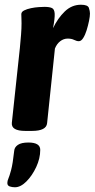

<svg xmlns="http://www.w3.org/2000/svg" viewBox="-20 -551 400 811"><path d="M87 2Q27 2 30 -32L64 -349Q67 -380 69 -405.5Q71 -431 71 -453Q71 -467 70.5 -474.5Q70 -482 70 -491Q70 -501 82 -507Q94 -513 111 -516.5Q128 -520 144 -521Q160 -522 168 -522Q189 -522 199.5 -517Q210 -512 211 -493Q212 -474 204 -432Q224 -474 253.5 -502.5Q283 -531 322 -531Q351 -531 355.5 -517.5Q360 -504 360 -494Q360 -482 356 -462.5Q352 -443 346 -423.5Q340 -404 331.5 -390.5Q323 -377 313 -377Q304 -377 293 -382.5Q282 -388 266 -388Q249 -388 234.5 -377Q220 -366 212 -346L179 -31Q176 2 115 2ZM43 240Q31 240 21 236.5Q11 233 11 222Q11 213 15.5 203Q20 193 27 167Q34 141 40 86Q41 71 55.5 61Q70 51 100 51Q150 51 150 82Q150 118 133 154.5Q116 191 91.5 215.5Q67 240 43 240Z"/></svg>

Font: Asap Semi Condensed Semi Condensed Regular
Style: Bold Italic
Weight: 700
Width: 4
Italic angle: -6°
Designer: Pablo Cosgaya
Foundry: Omnibus-Type
Version: Version 3.001; ttfautohint (v1.8.4.7-5d5b)